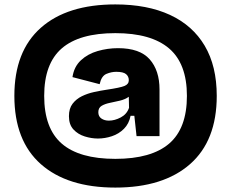

<svg xmlns="http://www.w3.org/2000/svg" viewBox="-20 -707 1046 869"><path d="M502 142Q285 142 165 36Q45 -70 45 -273Q45 -475 164.5 -581Q284 -687 502 -687Q647 -687 749.5 -639.5Q852 -592 906.5 -500Q961 -408 961 -273Q961 -70 840 36Q719 142 502 142ZM502 12Q665 12 745.5 -57Q826 -126 826 -273Q826 -419 745 -488Q664 -557 502 -557Q339 -557 259.5 -488Q180 -419 180 -273Q180 -126 259.5 -57Q339 12 502 12ZM423 -80Q394 -80 363.5 -89.5Q333 -99 312.5 -121Q292 -143 292 -181Q292 -216 308.5 -237.5Q325 -259 350.5 -271.5Q376 -284 406 -290.5Q436 -297 463 -301Q524 -310 543.5 -318Q563 -326 563 -344Q563 -361 550.5 -371.5Q538 -382 506 -382Q484 -382 461.5 -372.5Q439 -363 431 -326L308 -358Q315 -405 346 -434Q377 -463 422 -476Q467 -489 514 -489Q613 -489 657.5 -438.5Q702 -388 702 -302V-91H598Q596 -114 593 -137Q590 -160 588 -183H571Q564 -147 541 -124Q518 -101 486.5 -90.5Q455 -80 423 -80ZM473 -161Q499 -161 526.5 -175.5Q554 -190 564 -219L563 -269Q546 -257 523 -251.5Q500 -246 477.5 -241.5Q455 -237 440 -228Q425 -219 425 -199Q425 -180 439 -170.5Q453 -161 473 -161Z"/></svg>

Font: Bricolage Grotesque 10pt ExtraBold
Style: Regular
Weight: 800
Designer: Mathieu Triay
Foundry: Atelier Triay
Version: Version 1.000; ttfautohint (v1.8.4.7-5d5b);gftools[0.9.32]